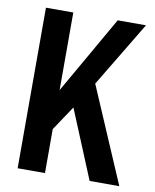

<svg xmlns="http://www.w3.org/2000/svg" viewBox="-79 -748 652 809"><g transform="rotate(10 247.0 -343.5)"><path d="M52 0V-687H169V-355L359 -687H480L312 -408L487 0H360L239 -293L169 -188V0Z"/></g></svg>

Font: Archivo SemiBold ExtraCondensed
Style: Regular
Weight: 600
Width: 2
Version: Version 2.001